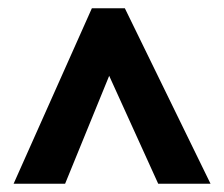

<svg xmlns="http://www.w3.org/2000/svg" viewBox="-20 -738 544 466"><path d="M203 -718 13 -292H138L245 -554L364 -292H491L283 -718Z"/></svg>

Font: Noto Sans Gurmukhi Condensed ExtraBold
Style: Regular
Weight: 800
Width: 3
Designer: Jelle Bosma - Monotype Design Team
Foundry: Monotype Imaging Inc.
Version: Version 2.004